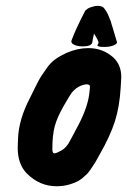

<svg xmlns="http://www.w3.org/2000/svg" viewBox="-20 -648 437 661"><path d="M315.4 -492.2Q315.4 -493.2 317.4 -496.1Q319.3 -499 319.3 -501Q319.3 -507.8 303.7 -532.2Q298.8 -512.7 297.9 -502.9Q295.9 -488.3 263.7 -488.3Q254.9 -488.3 246.1 -490.2Q237.3 -492.2 231.4 -496.1Q225.6 -500 225.6 -505.9Q225.6 -506.8 226.6 -509.8Q239.3 -544.9 273.4 -611.3Q276.4 -614.3 281.2 -617.7Q286.1 -621.1 292.5 -623Q298.8 -625 304.7 -626.5Q310.5 -627.9 315.4 -627.9Q333 -627.9 338.9 -619.1Q342.8 -614.3 345.7 -609.4Q348.6 -604.5 350.6 -600.6Q352.5 -596.7 354 -592.8Q355.5 -588.9 356.9 -585.4Q358.4 -582 359.9 -578.6Q361.3 -575.2 362.3 -571.3Q363.3 -567.4 364.3 -564Q365.2 -560.5 366.7 -556.6Q368.2 -552.7 369.1 -548.8Q376 -526.4 381.8 -505.9Q382.8 -504.9 382.8 -502.9Q382.8 -498 376 -494.1Q369.1 -490.2 359.4 -488.3Q349.6 -486.3 338.9 -486.3Q315.4 -486.3 315.4 -492.2ZM72.3 -50.8Q41 -83 41 -138.7Q41 -144.5 41.5 -154.3Q42 -164.1 42 -168.9Q43.9 -236.3 84 -312.5Q86.9 -318.4 100.6 -346.2Q114.3 -374 120.6 -383.8Q127 -393.6 140.6 -413.1Q154.3 -432.6 170.9 -444.3Q187.5 -456.1 209 -465.8Q247.1 -482.4 284.2 -482.4Q334 -482.4 370.1 -450.2Q397.5 -424.8 397.5 -382.8Q397.5 -376 396.5 -363.8Q395.5 -351.6 395.5 -346.7Q391.6 -280.3 375.5 -230Q359.4 -179.7 324.2 -118.2Q321.3 -113.3 314.5 -100.6Q307.6 -87.9 303.7 -82.5Q299.8 -77.1 293 -66.4Q286.1 -55.7 279.8 -49.3Q273.4 -43 264.2 -35.2Q254.9 -27.3 244.6 -22.5Q234.4 -17.6 221.7 -13.7Q200.2 -6.8 174.8 -6.8Q116.2 -6.8 72.3 -50.8ZM199.2 -283.2Q176.8 -244.1 168.5 -213.4Q160.2 -182.6 160.2 -134.8Q160.2 -120.1 167 -120.1Q173.8 -120.1 189.5 -128.9Q199.2 -133.8 206.1 -141.6Q212.9 -149.4 216.3 -154.8Q219.7 -160.2 228 -176.3Q236.3 -192.4 241.2 -201.2Q280.3 -271.5 287.1 -323.2Q291 -351.6 289.1 -353.5Q282.2 -361.3 262.7 -354.5Q256.8 -352.5 251.5 -349.6Q246.1 -346.7 242.7 -344.2Q239.3 -341.8 234.4 -336.9Q229.5 -332 227.5 -329.6Q225.6 -327.1 220.7 -319.3Q215.8 -311.5 214.4 -309.1Q212.9 -306.6 207 -296.4Q201.2 -286.1 199.2 -283.2Z"/></svg>

Font: Essays1743
Style: BoldItalic
Weight: 700
Italic angle: -10°
Designer: Based on the typeface in a 1743 English translation of the essays of Montaigne.  PostScript/TrueType font designed by Jo
Version: Version 002.100